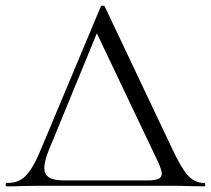

<svg xmlns="http://www.w3.org/2000/svg" viewBox="-24 -658 747 680"><path d="M1 -10Q29 -10 48 -20.5Q67 -31 84.5 -57Q102 -83 123 -134L333 -635Q334 -638 340 -638Q346 -638 347 -635L584 -135Q618 -62 642 -36Q666 -10 699 -10Q703 -10 703 -4Q703 2 699 2L640 1Q620 0 582 0H111L51 1Q36 2 1 2Q-4 2 -4 -4Q-4 -10 1 -10ZM549 -43Q549 -55 536 -84L319 -540L148 -124Q133 -87 133 -64Q133 -40 150 -29.5Q167 -19 204 -19H499Q525 -19 537 -24.5Q549 -30 549 -43Z"/></svg>

Font: Cormorant SC
Style: Regular
Weight: 400
Designer: Christian Thalmann (Catharsis Fonts)
Foundry: Catharsis Fonts
Version: Version 4.000